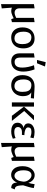

<svg xmlns="http://www.w3.org/2000/svg" viewBox="1458 -2186 949 3906"><g transform="rotate(90 1933.0 -233.5)"><path d="M135.7 -10 151.2 205.9 64.7 220.3V-220.5H135.7ZM370.9 13.3 352.2 -36.8Q331.9 -25.8 305.7 -14Q279.5 -2.1 252.6 5.3Q225.7 12.8 203.1 12.8Q161.6 12.8 130.5 -3.2Q99.3 -19.1 82 -49Q64.7 -78.9 64.7 -120V-448.7L150.4 -461.8V-152.3Q150.4 -107.9 174.3 -81.8Q198.2 -55.7 237.7 -55.7Q264.6 -55.7 292.1 -65.8Q319.7 -75.8 344.5 -87.7V-448.7L430.2 -461.8V-1.3Z M739.4 13.3Q681.5 13.3 636.1 -13.8Q590.6 -40.8 564.4 -92Q538.3 -143.1 538.3 -215.7Q538.3 -293.7 566.3 -348.6Q594.4 -403.5 645.4 -432.7Q696.3 -461.8 766.2 -461.8Q826.3 -461.8 870.8 -435.1Q915.3 -408.4 940 -357.5Q964.6 -306.6 964.6 -233.7Q964.6 -156.7 937.1 -101.2Q909.5 -45.7 859 -16.2Q808.5 13.3 739.4 13.3ZM761.7 -52.6Q800.7 -52.6 826.7 -71.2Q852.6 -89.9 865.4 -126.1Q878.2 -162.3 878.2 -212.7Q878.2 -279.6 860.8 -320.1Q843.4 -360.6 812.3 -378.9Q781.2 -397.1 740.7 -397.1Q682.8 -397.1 653.9 -355.7Q625 -314.4 625 -236.7Q625 -170.9 642.4 -130Q659.8 -89.2 690.5 -70.9Q721.2 -52.6 761.7 -52.6Z M1227.2 12.8Q1187.4 12.8 1157.1 0.2Q1126.8 -12.3 1106.4 -34.9Q1086.1 -57.5 1076 -87.6Q1065.9 -117.7 1065.9 -152.7V-448.7L1151.6 -461.8V-172.3Q1151.6 -111.6 1174.7 -83.7Q1197.8 -55.7 1241.3 -55.7Q1295.7 -55.7 1325.8 -92.4Q1355.9 -129.1 1355.4 -216Q1355.2 -272 1341.8 -333.5Q1328.4 -395 1307.4 -450L1392.1 -461.8Q1412.6 -409.4 1424.7 -350.3Q1436.8 -291.2 1436.8 -230.9Q1436.8 -193 1429.5 -157.2Q1422.1 -121.5 1406.6 -90.5Q1391.2 -59.6 1366.6 -36.5Q1342.1 -13.4 1307.4 -0.3Q1272.7 12.8 1227.2 12.8ZM1200.1 -511.1 1245.1 -688.3 1333.2 -673.8 1267.8 -511.1Z M1713.9 12.8Q1655 12.8 1608.5 -12.2Q1561.9 -37.2 1535.6 -88.3Q1509.3 -139.5 1509.3 -216.5Q1509.3 -287.8 1534.2 -343.3Q1559.2 -398.8 1611.2 -430.2Q1663.2 -461.6 1743.1 -461.6Q1782.7 -461.6 1816.1 -458.8Q1849.6 -456 1888.7 -453.3Q1927.7 -450.5 1984.2 -449.7L1977.1 -384.9L1859.7 -395.2Q1880.3 -382.9 1897.7 -362.1Q1915 -341.3 1925.8 -307.9Q1936.6 -274.5 1936.6 -223.8Q1936.6 -157.6 1908.9 -103.9Q1881.2 -50.1 1831.2 -18.6Q1781.2 12.8 1713.9 12.8ZM1732.9 -51.9Q1771.9 -51.9 1797.9 -70.9Q1823.8 -89.9 1836.6 -126.1Q1849.4 -162.3 1849.4 -212.7Q1849.4 -285.5 1832.4 -325.5Q1815.3 -365.5 1784.2 -381.2Q1753.2 -396.9 1711.9 -396.9Q1654.1 -396.9 1625.1 -355.5Q1596.2 -314.1 1596.2 -236.7Q1596.2 -170.9 1613.6 -130Q1631 -89.2 1661.7 -70.5Q1692.4 -51.9 1732.9 -51.9Z M2336.2 0 2149.7 -246 2330.9 -450H2427.7L2238.3 -250.5L2439.9 0ZM2064 0V-450H2149.7V0Z M2648.4 13.3Q2623.9 13.3 2594.6 7.9Q2565.3 2.5 2538.4 -11.3Q2511.5 -25.1 2494.4 -50.2Q2477.3 -75.4 2477.3 -115.8Q2477.3 -164.5 2507.9 -197.3Q2538.6 -230.2 2583.6 -236Q2544.9 -244.5 2517.9 -267Q2491 -289.4 2491 -337.3Q2491 -370.9 2511.9 -399.1Q2532.9 -427.4 2571.8 -444.6Q2610.8 -461.8 2662.9 -461.8Q2698.3 -461.8 2733.4 -456.4Q2768.5 -451 2792.7 -442L2777.5 -374.9Q2752.4 -383.7 2722.5 -390.8Q2692.6 -398 2659.9 -398Q2612.9 -398 2592.5 -380.4Q2572.1 -362.7 2572.1 -328.5Q2572.1 -306.1 2592.6 -289.6Q2613.1 -273.1 2648.9 -264Q2684.7 -255 2730 -254.2L2724.3 -203.7Q2718.5 -204.4 2708.6 -204.8Q2698.6 -205.2 2688.2 -205.2Q2677.7 -205.2 2669 -204.9Q2618.8 -204.4 2591.8 -181.4Q2564.9 -158.5 2564.9 -125.5Q2564.9 -88 2590.5 -68.5Q2616.1 -49 2662.7 -49Q2698.4 -49 2732.5 -56.3Q2766.6 -63.5 2789.3 -76.5L2801.8 -19.4Q2782.8 -10.6 2743.3 1.3Q2703.7 13.3 2648.4 13.3Z M2958.7 -10 2974.2 205.9 2887.7 220.3V-220.5H2958.7ZM3193.9 13.3 3175.2 -36.8Q3154.9 -25.8 3128.7 -14Q3102.5 -2.1 3075.6 5.3Q3048.7 12.8 3026.1 12.8Q2984.6 12.8 2953.5 -3.2Q2922.3 -19.1 2905 -49Q2887.7 -78.9 2887.7 -120V-448.7L2973.4 -461.8V-152.3Q2973.4 -107.9 2997.3 -81.8Q3021.2 -55.7 3060.7 -55.7Q3087.6 -55.7 3115.1 -65.8Q3142.7 -75.8 3167.5 -87.7V-448.7L3253.2 -461.8V-1.3Z M3536.3 14.8Q3501 14.8 3469.5 0.5Q3437.9 -13.9 3413.4 -42.6Q3388.8 -71.3 3375 -114.7Q3361.3 -158.1 3361.3 -216Q3361.3 -276.6 3376.5 -322.7Q3391.8 -368.9 3417.6 -400.5Q3443.5 -432.1 3475.4 -448.1Q3507.3 -464.1 3540.6 -464.1Q3580.7 -464.1 3609.3 -449.4Q3637.8 -434.7 3656.8 -413.4Q3675.8 -392 3686.2 -370.4Q3696.6 -348.9 3699.9 -334.8Q3709.4 -363 3716 -393.2Q3722.6 -423.5 3727.5 -462.6L3806.1 -446.2Q3800.6 -397.7 3785.8 -347.2Q3771 -296.8 3750.2 -229.8Q3752 -162.8 3760.7 -125.4Q3769.3 -88.1 3787.2 -73.5Q3805.1 -59 3833.2 -59.7L3805.8 13.3Q3789.7 13.8 3770.5 9.7Q3751.4 5.5 3733.8 -6.8Q3716.3 -19.1 3705.6 -43.8Q3694.9 -68.5 3694.8 -109Q3685 -78.8 3662.9 -50.2Q3640.9 -21.5 3609.1 -3.4Q3577.4 14.8 3536.3 14.8ZM3556.5 -52.5Q3597.3 -52.5 3629.4 -92.6Q3661.5 -132.8 3670.7 -202.1Q3672.2 -210.8 3673.7 -220.2Q3675.2 -229.6 3675.9 -238.1Q3677.6 -264 3667.8 -291.9Q3658 -319.8 3639.6 -344.2Q3621.2 -368.6 3597.1 -384Q3573 -399.4 3544.7 -399.4Q3511.9 -399.4 3489.3 -380.2Q3466.8 -361.1 3455.8 -324.4Q3444.7 -287.6 3444.7 -236Q3444.7 -173.4 3460.3 -132.7Q3476 -92 3501.8 -72.2Q3527.5 -52.5 3556.5 -52.5Z"/></g></svg>

Font: Ancizar Sans Thin
Style: Regular
Weight: 100
Designer: Cesar Puertas, Viviana Monsalve, Julian Moncada, Julian Prieto, Jose Castro, Mariel Hernandez, Felipe Aragon, Sara Alarc
Version: Version 8.100